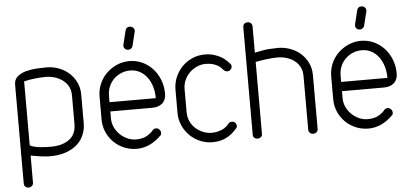

<svg xmlns="http://www.w3.org/2000/svg" viewBox="-58 -891 2563 1199"><g transform="rotate(-5 1223.5 -291.0)"><path d="M395 -368Q395 -401 381.5 -425Q368 -449 346 -465Q324 -481 296.5 -489Q269 -497 241 -497Q212 -497 174.5 -493Q137 -489 105 -481V-80Q117 -73 134 -69Q151 -65 169.5 -63Q188 -61 206 -60.5Q224 -60 238 -60Q308 -60 351.5 -92Q395 -124 395 -189ZM453 -189Q453 -151 439 -116.5Q425 -82 396.5 -56.5Q368 -31 325 -16Q282 -1 225 -1Q184 -1 105 -16V152Q105 166 96.5 174Q88 182 77 182Q63 182 55 174.5Q47 167 47 154V-465Q47 -498 69 -516.5Q91 -535 123 -543.5Q155 -552 190 -554Q225 -556 251 -556Q291 -556 327.5 -542.5Q364 -529 392 -504Q420 -479 436.5 -444.5Q453 -410 453 -368Z M625 -305H915Q915 -344 905 -377.5Q895 -411 876 -436.5Q857 -462 830 -476.5Q803 -491 770 -491Q739 -491 712.5 -479.5Q686 -468 666.5 -448.5Q647 -429 636 -402.5Q625 -376 625 -345ZM879 -108Q886 -117 900 -117Q911 -117 920 -108Q929 -99 929 -87Q929 -83 928.5 -79Q928 -75 925 -72Q854 0 770 0Q728 0 691 -15.5Q654 -31 626 -58.5Q598 -86 582 -123Q566 -160 566 -202V-345Q566 -387 582 -424.5Q598 -462 626 -489.5Q654 -517 691 -533.5Q728 -550 770 -550Q813 -550 850 -533Q887 -516 915 -486Q943 -456 959 -415.5Q975 -375 975 -328Q975 -289 951.5 -268Q928 -247 888 -247H625V-202Q625 -174 637 -148Q649 -122 669 -102.5Q689 -83 715 -71Q741 -59 770 -59Q813 -59 839.5 -75Q866 -91 879 -108ZM764 -743Q770 -764 791 -764Q805 -764 814 -754Q823 -744 820 -730L798 -641Q796 -633 788.5 -627Q781 -621 771 -621Q755 -621 747 -632Q739 -643 743 -657Z M1354 -108Q1361 -117 1375 -117Q1389 -117 1396.5 -108Q1404 -99 1404 -88Q1404 -78 1395 -70Q1366 -36 1329 -18Q1292 0 1244 0Q1203 0 1166 -16Q1129 -32 1101.5 -59.5Q1074 -87 1058 -123.5Q1042 -160 1042 -202V-346Q1042 -389 1058 -426Q1074 -463 1101 -490.5Q1128 -518 1164.5 -534Q1201 -550 1242 -550Q1275 -550 1301 -542Q1327 -534 1345.5 -523Q1364 -512 1376.5 -500Q1389 -488 1396 -480Q1404 -473 1404 -462Q1404 -451 1396 -442Q1388 -433 1375 -433Q1361 -433 1354 -442Q1353 -443 1351 -444.5Q1349 -446 1348 -447H1349Q1343 -454 1334.5 -461.5Q1326 -469 1313.5 -475.5Q1301 -482 1284 -486.5Q1267 -491 1244 -491Q1215 -491 1189 -479.5Q1163 -468 1143 -448.5Q1123 -429 1111 -402.5Q1099 -376 1099 -346V-202Q1099 -171 1110.5 -145Q1122 -119 1142.5 -100Q1163 -81 1189.5 -70Q1216 -59 1246 -59Q1275 -59 1304.5 -70.5Q1334 -82 1354 -108Z M1498 -698Q1498 -712 1506 -719.5Q1514 -727 1528 -727Q1539 -727 1547.5 -719.5Q1556 -712 1556 -698V-534Q1614 -547 1646.5 -549Q1679 -551 1702 -551Q1742 -551 1779 -537.5Q1816 -524 1844 -499Q1872 -474 1888.5 -439.5Q1905 -405 1905 -363V-26Q1905 -14 1897 -6Q1889 2 1875 2Q1862 2 1854 -6Q1846 -14 1846 -26V-363Q1846 -396 1833 -420Q1820 -444 1798.5 -460Q1777 -476 1749.5 -484Q1722 -492 1694 -492Q1667 -492 1629.5 -487.5Q1592 -483 1556 -476V-26Q1556 -12 1547.5 -5Q1539 2 1528 2Q1514 2 1506 -5Q1498 -12 1498 -26Z M2077 -305H2367Q2367 -344 2357 -377.5Q2347 -411 2328 -436.5Q2309 -462 2282 -476.5Q2255 -491 2222 -491Q2191 -491 2164.5 -479.5Q2138 -468 2118.5 -448.5Q2099 -429 2088 -402.5Q2077 -376 2077 -345ZM2331 -108Q2338 -117 2352 -117Q2363 -117 2372 -108Q2381 -99 2381 -87Q2381 -83 2380.5 -79Q2380 -75 2377 -72Q2306 0 2222 0Q2180 0 2143 -15.5Q2106 -31 2078 -58.5Q2050 -86 2034 -123Q2018 -160 2018 -202V-345Q2018 -387 2034 -424.5Q2050 -462 2078 -489.5Q2106 -517 2143 -533.5Q2180 -550 2222 -550Q2265 -550 2302 -533Q2339 -516 2367 -486Q2395 -456 2411 -415.5Q2427 -375 2427 -328Q2427 -289 2403.5 -268Q2380 -247 2340 -247H2077V-202Q2077 -174 2089 -148Q2101 -122 2121 -102.5Q2141 -83 2167 -71Q2193 -59 2222 -59Q2265 -59 2291.5 -75Q2318 -91 2331 -108ZM2216 -743Q2222 -764 2243 -764Q2257 -764 2266 -754Q2275 -744 2272 -730L2250 -641Q2248 -633 2240.5 -627Q2233 -621 2223 -621Q2207 -621 2199 -632Q2191 -643 2195 -657Z"/></g></svg>

Font: VDS
Style: Thin
Weight: 100
Width: 0
Designer: artmaker
Foundry: artmaker
Version: Version 1.000 2012 initial release